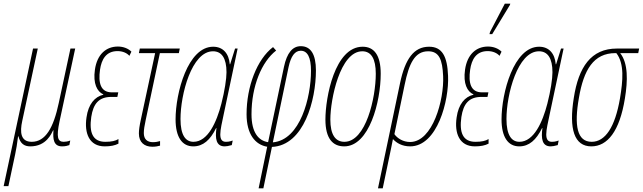

<svg xmlns="http://www.w3.org/2000/svg" viewBox="-62 -792 3522 1052"><path d="M-42 228H-16L21 54C27 26 32 -4 37 -45H39C49 -6 70 10 104 10C193 10 220 -61 229 -78H231C227 -29 232 10 278 10C297 10 309 6 318 3L323 -22C311 -17 296 -15 287 -15C254 -15 246 -40 264 -126L350 -526H324L260 -228C231 -91 187 -15 112 -15C51 -15 46 -67 60 -130L145 -526H119Z M512 10C544 10 568 5 587 -5V-30C570 -20 550 -15 515 -15C445 -15 426 -67 438 -151C449 -224 480 -261 548 -261H581L586 -286H551C488 -286 476 -339 486 -410C494 -466 519 -512 582 -512C611 -512 634 -501 647 -486L658 -509C641 -526 614 -537 584 -537C520 -537 470 -495 458 -410C447 -334 470 -290 504 -275V-273C457 -262 422 -221 412 -149C399 -62 427 10 512 10Z M773 12C791 12 804 9 815 6V-19C804 -16 792 -13 776 -13C745 -13 726 -29 726 -63C726 -84 730 -103 736 -133L814 -501H918L923 -526H704L699 -501H788L710 -138C702 -102 699 -78 699 -61C699 -12 729 12 773 12Z M997 10C1051 10 1090 -25 1122 -90H1124C1116 -33 1122 10 1169 10C1179 10 1190 8 1208 3L1213 -22C1193 -15 1183 -15 1176 -15C1153 -15 1145 -30 1145 -56C1145 -83 1155 -123 1164 -167L1240 -526H1226L1199 -440H1197C1192 -499 1160 -536 1106 -536C967 -536 900 -283 900 -138C900 -42 935 10 997 10ZM998 -15C955 -15 927 -51 927 -140C927 -274 988 -511 1105 -511C1153 -511 1179 -473 1179 -396C1179 -360 1169 -294 1151 -224C1125 -123 1077 -15 998 -15Z M1355 240H1381L1428 13C1604 5 1669 -245 1669 -406C1669 -494 1641 -539 1586 -539C1541 -539 1510 -502 1494 -426L1407 -13C1355 -21 1316 -65 1316 -166C1316 -320 1372 -454 1451 -515L1434 -534C1346 -467 1289 -318 1289 -166C1289 -57 1336 1 1402 12ZM1433 -12 1519 -424C1532 -485 1554 -514 1586 -514C1623 -514 1642 -477 1642 -404C1642 -260 1584 -25 1433 -12Z M1824 10C1961 10 2024 -235 2024 -388C2024 -491 1987 -536 1925 -536C1772 -536 1721 -258 1721 -137C1721 -33 1761 10 1824 10ZM1825 -15C1775 -15 1748 -55 1748 -137C1748 -247 1801 -511 1923 -511C1972 -511 1997 -470 1997 -388C1997 -257 1943 -15 1825 -15Z M2130 -337 2009 240H2035L2081 20C2085 0 2088 -15 2091 -30C2110 -9 2141 10 2185 10C2335 10 2399 -243 2393 -376C2389 -483 2361 -536 2289 -536C2206 -536 2158 -470 2130 -337ZM2185 -14C2147 -14 2115 -34 2099 -57L2155 -327C2179 -445 2211 -511 2284 -511C2344 -511 2362 -466 2366 -375C2372 -246 2309 -14 2185 -14Z M2620 -605H2635L2732 -765L2734 -772H2704L2623 -617ZM2540 10C2572 10 2596 5 2615 -5V-30C2598 -20 2578 -15 2543 -15C2473 -15 2454 -67 2466 -151C2477 -224 2508 -261 2576 -261H2609L2614 -286H2579C2516 -286 2504 -339 2514 -410C2522 -466 2547 -512 2610 -512C2639 -512 2662 -501 2675 -486L2686 -509C2669 -526 2642 -537 2612 -537C2548 -537 2498 -495 2486 -410C2475 -334 2498 -290 2532 -275V-273C2485 -262 2450 -221 2440 -149C2427 -62 2455 10 2540 10Z M2783 10C2837 10 2876 -25 2908 -90H2910C2902 -33 2908 10 2955 10C2965 10 2976 8 2994 3L2999 -22C2979 -15 2969 -15 2962 -15C2939 -15 2931 -30 2931 -56C2931 -83 2941 -123 2950 -167L3026 -526H3012L2985 -440H2983C2978 -499 2946 -536 2892 -536C2753 -536 2686 -283 2686 -138C2686 -42 2721 10 2783 10ZM2784 -15C2741 -15 2713 -51 2713 -140C2713 -274 2774 -511 2891 -511C2939 -511 2965 -473 2965 -396C2965 -360 2955 -294 2937 -224C2911 -123 2863 -15 2784 -15Z M3178 10C3266 10 3333 -72 3362 -253C3378 -350 3380 -446 3336 -501H3435L3440 -526H3318C3176 -526 3108 -424 3082 -256C3054 -84 3085 10 3178 10ZM3180 -15C3100 -15 3083 -103 3110 -256C3136 -409 3190 -501 3310 -501H3315C3360 -443 3351 -349 3335 -253C3308 -95 3254 -15 3180 -15Z"/></svg>

Font: Noto Sans ExtraCondensed Thin
Style: Italic
Weight: 100
Width: 2
Italic angle: -12°
Designer: Monotype Design Team
Foundry: Monotype Imaging Inc.
Version: Version 2.013